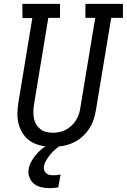

<svg xmlns="http://www.w3.org/2000/svg" viewBox="-20 -755 659 998"><path d="M254 8Q223 8 194.5 2Q166 -4 142 -18.5Q118 -33 102 -56Q86 -79 78 -106.5Q70 -134 70.5 -164Q71 -194 76 -225L148 -661H97L96 -735H292V-662H231L157 -213Q154 -194 153.5 -176Q153 -158 156 -141Q159 -124 167.5 -109.5Q176 -95 189 -84.5Q202 -74 219 -69.5Q236 -65 254 -65Q271 -65 289 -68.5Q307 -72 322.5 -80.5Q338 -89 352 -102Q366 -115 375.5 -130.5Q385 -146 390.5 -163Q396 -180 398 -197L475 -662H424V-735H619V-662H558L479 -185Q475 -159 466.5 -133.5Q458 -108 442.5 -84.5Q427 -61 405.5 -42.5Q384 -24 358.5 -12.5Q333 -1 306.5 3.5Q280 8 254 8ZM238 223Q216 223 194 218Q172 213 156.5 200Q141 187 133 167Q125 147 129 124Q132 105 141.5 87Q151 69 164.5 52.5Q178 36 193.5 22.5Q209 9 227 -2L238 -8H298L297 0Q281 9 267 21.5Q253 34 241.5 48Q230 62 220.5 78Q211 94 208 111Q207 121 210 130.5Q213 140 220.5 146Q228 152 237.5 154Q247 156 258 156Q267 156 276 155Q285 154 295 152L283 219Q272 221 260.5 222Q249 223 238 223Z"/></svg>

Font: Iosevka Plex Etoile
Style: Italic
Weight: 400
Italic angle: -9°
Designer: Belleve Invis
Foundry: Belleve Invis
Version: Version 25.1.1; ttfautohint (v1.8.4)